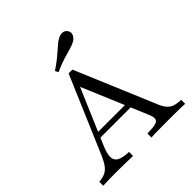

<svg xmlns="http://www.w3.org/2000/svg" viewBox="-200 -913 1065 1065"><g transform="rotate(-45 332.5 -380.5)"><path d="M8.9 0V-31.5Q37.1 -33.1 56.9 -42.3Q76.6 -51.6 91.1 -71Q105.6 -90.3 119.4 -121.8L313.7 -576.6H343.5L545.2 -97.6Q561.3 -61.3 584.3 -46.8Q607.3 -32.3 651.6 -31.5V0Q631.5 -1.6 599.6 -2Q567.7 -2.4 527.4 -2.4Q479 -2.4 443.1 -2Q407.3 -1.6 387.1 0V-31.5Q431.5 -32.3 452 -37.9Q472.6 -43.5 475 -58.1Q477.4 -72.6 466.1 -99.2L300.8 -491.1L315.3 -500.8L166.9 -154Q148.4 -110.5 149.2 -83.9Q150 -57.3 173 -45.2Q196 -33.1 242.7 -31.5V0Q222.6 -0.8 200.4 -1.2Q178.2 -1.6 155.2 -2Q132.3 -2.4 108.9 -2.4Q85.5 -2.4 62.1 -2Q38.7 -1.6 8.9 0ZM168.5 -200 182.3 -231.5H451.6L462.9 -200ZM279 -621 269.4 -639.5Q300.8 -660.5 322.6 -677.8Q344.4 -695.2 360.1 -709.3Q375.8 -723.4 388.7 -734.3Q401.6 -745.2 415.3 -752.4Q436.3 -763.7 453.6 -760.1Q471 -756.5 478.2 -741.9Q487.1 -728.2 480.6 -711.7Q474.2 -695.2 454 -683.1Q437.1 -674.2 414.1 -667.7Q391.1 -661.3 358.5 -651.6Q325.8 -641.9 279 -621Z"/></g></svg>

Font: Playfair 12pt Light
Style: Regular
Weight: 300
Designer: Claus Eggers Sørensen
Foundry: Claus Eggers Sørensen
Version: Version 2.000;gftools[0.9.28]